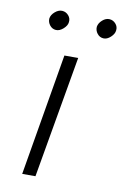

<svg xmlns="http://www.w3.org/2000/svg" viewBox="-75 -667 461 713"><g transform="rotate(10 155.5 -311.0)"><path d="M138 -460 60 0H110L190 -460ZM238 -586Q237 -572 246 -560.5Q255 -549 269 -548Q283 -547 296.5 -559.5Q310 -572 311 -585Q313 -599 303.5 -610Q294 -621 280 -622Q266 -623 253 -611.5Q240 -600 238 -586ZM59 -586Q58 -572 67 -560.5Q76 -549 90 -548Q104 -547 118 -559.5Q132 -572 133 -585Q135 -599 125.5 -610Q116 -621 102 -622Q88 -623 74.5 -611.5Q61 -600 59 -586Z"/></g></svg>

Font: Jost* 300 Light Italic
Style: Italic
Weight: 300
Italic angle: -10°
Version: Version 3.200; ttfautohint (v0.97) -l 8 -r 50 -G 200 -x 14 -